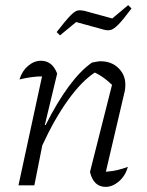

<svg xmlns="http://www.w3.org/2000/svg" viewBox="-20 -723 573 749"><path d="M52 0 144 -425Q105 -425 56 -413Q66 -446 89.5 -466Q113 -486 140 -486Q184 -486 203 -436L155 -236L158 -235Q202 -323 248 -385.5Q294 -448 339 -479Q350 -481 358 -482.5Q366 -484 372 -484Q415 -484 442 -457.5Q469 -431 469 -393Q469 -387 468.5 -381Q468 -375 467 -369L393 -53Q419 -55 439.5 -60Q460 -65 479 -72Q469 -37 444 -15.5Q419 6 392 6Q345 6 331 -52L417 -392Q384 -424 350 -440Q299 -407 246 -333.5Q193 -260 145 -156L114 0ZM214 -585 201 -598Q236 -643 254 -661.5Q272 -680 283 -682Q294 -684 308 -681L418 -651L480 -703L493 -690Q461 -647 443 -628.5Q425 -610 413 -606.5Q401 -603 386 -607L277 -637Z"/></svg>

Font: Piazzolla Light
Style: Italic
Weight: 300
Italic angle: -11.3°
Designer: Juan Pablo del Peral
Foundry: Huerta Tipografica
Version: Version 1.330